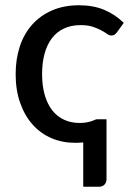

<svg xmlns="http://www.w3.org/2000/svg" viewBox="-20 -536 501 730"><path d="M296.5 5.5Q280.5 7 265 7Q217.5 7 176.2 -10.5Q135 -28 104.8 -61.5Q74.5 -95 57 -143.8Q39.5 -192.5 39.5 -254.5Q39.5 -311 55.2 -359Q71 -407 101.8 -441.8Q132.5 -476.5 177.5 -496.2Q222.5 -516 280.5 -516Q335 -516 376.5 -498.5Q418 -481 450.5 -449L424.5 -413Q420 -407.5 415.8 -404.2Q411.5 -401 403.5 -401Q395.5 -401 386.8 -407.2Q378 -413.5 364.8 -420.8Q351.5 -428 332.8 -434.2Q314 -440.5 286.5 -440.5Q250.5 -440.5 223 -427.5Q195.5 -414.5 177.2 -390.5Q159 -366.5 149.5 -332Q140 -297.5 140 -254.5Q140 -210 150 -175.2Q160 -140.5 178.5 -116.8Q197 -93 223.5 -80.8Q250 -68.5 282.5 -68.5Q299 -68.5 310 -70.8Q321 -73 328.5 -75.5Q336 -78 340.5 -80.2Q345 -82.5 348 -82.5H385V144Q385 158 377.2 166Q369.5 174 356.5 174H296.5Z"/></svg>

Font: Lato 2
Style: Regular
Weight: 500
Designer: Lukasz Dziedzic with Adam Twardoch and Botio Nikoltchev
Foundry: tyPoland Lukasz Dziedzic
Version: Version 2.015; 2015-08-06; http://www.latofonts.com/